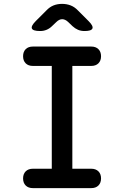

<svg xmlns="http://www.w3.org/2000/svg" viewBox="-20 -970 640 990"><path d="M353 -100H450Q474 -100 487.5 -86.5Q501 -73 501 -50Q501 -27 487.5 -13.5Q474 0 450 0H150Q126 0 112.5 -13.5Q99 -27 99 -50Q99 -73 112.5 -86.5Q126 -100 150 -100H247V-630H150Q126 -630 112.5 -643.5Q99 -657 99 -680Q99 -703 112.5 -716.5Q126 -730 150 -730H450Q474 -730 487.5 -716.5Q501 -703 501 -680Q501 -657 487.5 -643.5Q474 -630 450 -630H353ZM187 -810Q150 -810 144.5 -823Q139 -836 165 -862L219 -916Q236 -934 256 -942Q276 -950 300 -950Q324 -950 344.5 -942Q365 -934 382 -916L437 -861Q462 -836 456.5 -823Q451 -810 416 -810Q397 -810 382 -816.5Q367 -823 354 -835L331 -857Q316 -871 300.5 -871Q285 -871 270 -856L249 -836Q236 -823 220.5 -816.5Q205 -810 187 -810Z"/></svg>

Font: Maple Mono NL Medium
Style: Regular
Weight: 500
Monospace: yes
Designer: subframe7536
Version: Version 7.000